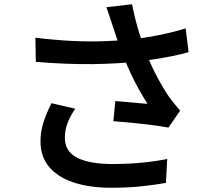

<svg xmlns="http://www.w3.org/2000/svg" viewBox="-20 -832 1040 906"><path d="M512 -709Q506 -726 498.5 -750Q491 -774 482 -798L603 -812Q610 -776 619.5 -738.5Q629 -701 641 -664Q653 -627 665 -595Q688 -532 720.5 -471Q753 -410 779 -373Q792 -356 804.5 -340.5Q817 -325 830 -310L775 -230Q754 -234 723 -238.5Q692 -243 655.5 -247Q619 -251 582.5 -254.5Q546 -258 515 -260L524 -355Q550 -353 579 -350.5Q608 -348 634 -345.5Q660 -343 676 -342Q657 -372 635.5 -410Q614 -448 594.5 -490.5Q575 -533 559 -575Q543 -617 531.5 -651Q520 -685 512 -709ZM147 -654Q238 -643 318.5 -639Q399 -635 470 -637.5Q541 -640 600 -646Q644 -651 688 -658.5Q732 -666 774.5 -676Q817 -686 856 -698L870 -586Q836 -576 796.5 -568Q757 -560 716 -553.5Q675 -547 635 -542Q536 -531 416.5 -529.5Q297 -528 149 -540ZM335 -319Q311 -284 298.5 -250.5Q286 -217 286 -183Q286 -118 342.5 -88.5Q399 -59 505 -58Q585 -58 651 -64.5Q717 -71 769 -82L763 31Q720 39 653.5 46.5Q587 54 498 54Q398 53 324.5 28Q251 3 211 -45.5Q171 -94 171 -165Q171 -209 184.5 -252.5Q198 -296 223 -345Z"/></svg>

Font: Noto Sans JP Thin SemiBold
Style: Regular
Weight: 600
Version: Version 2.004-H2;hotconv 1.0.118;makeotfexe 2.5.65603